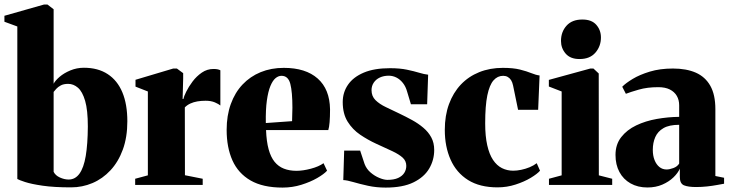

<svg xmlns="http://www.w3.org/2000/svg" viewBox="-24 -838 3309 870"><path d="M-4 -739.5V-766.5L175.5 -817.5H191L219 -796V-458.5Q226 -472.5 246 -489.8Q266 -507 295 -519Q324 -531 356 -531Q420 -531 464 -502.2Q508 -473.5 530.5 -419.5Q553 -365.5 553 -288.5Q553 -216.5 532.8 -160.8Q512.5 -105 476.8 -66.5Q441 -28 395 -8.5Q349 11 298 11Q221 11 169.5 3.5Q118 -4 89.8 -13.2Q61.5 -22.5 54.5 -27V-718ZM285 -458Q264.5 -458 251.5 -451Q238.5 -444 231 -435.5Q223.5 -427 219 -421.5V-59.5Q227 -43 247.2 -33.8Q267.5 -24.5 287 -24.5Q317 -24.5 336.2 -51.2Q355.5 -78 364.5 -131.2Q373.5 -184.5 374 -264.5Q374 -339 361.8 -381Q349.5 -423 329.2 -440.5Q309 -458 285 -458Z M588.5 0V-28L646 -43.5V-423.5L590 -445.5V-476.5L761 -527.5H777.5L806 -506.5V-482.5L803.5 -389.5H807Q809 -400.5 819.8 -422.5Q830.5 -444.5 848.5 -468.5Q866.5 -492.5 890.5 -509Q914.5 -525.5 943.5 -525.5Q955 -525.5 962.5 -523.8Q970 -522 974.5 -519.5V-360Q967 -366.5 949.8 -374Q932.5 -381.5 907.5 -381.5Q887.5 -381.5 870.2 -378.5Q853 -375.5 838.8 -369Q824.5 -362.5 813.5 -351.5L814 -44L894.5 -28V0Z M1256.5 12Q1167.5 12 1111.5 -20.2Q1055.5 -52.5 1029.2 -111.2Q1003 -170 1003 -249.5Q1003 -314.5 1021.8 -366.5Q1040.5 -418.5 1075 -455Q1109.5 -491.5 1157 -511Q1204.5 -530.5 1262 -530.5Q1361 -530.5 1415.5 -482.2Q1470 -434 1471.5 -343Q1471.5 -308.5 1469.5 -284.5Q1467.5 -260.5 1463.5 -248.5H1181.5Q1183.5 -197 1193.2 -161.5Q1203 -126 1220.2 -104.8Q1237.5 -83.5 1262.5 -73.8Q1287.5 -64 1319.5 -64Q1348.5 -64 1384.5 -73.5Q1420.5 -83 1442 -98.5L1458 -64.5Q1444 -49 1413.2 -31.2Q1382.5 -13.5 1341.8 -0.8Q1301 12 1256.5 12ZM1180.5 -280.5 1299.5 -289Q1300 -305 1300.2 -319.2Q1300.5 -333.5 1301 -349.5Q1301 -421.5 1291.5 -458Q1282 -494.5 1251.5 -494.5Q1237.5 -494.5 1224.5 -483.8Q1211.5 -473 1201.2 -448.2Q1191 -423.5 1185.2 -382.5Q1179.5 -341.5 1180.5 -280.5Z M1723.5 12Q1681 12 1643.5 3.8Q1606 -4.5 1577 -13Q1548 -21.5 1531.5 -22L1535.5 -155.5H1608L1628 -95Q1636.5 -72.5 1655 -56.5Q1673.5 -40.5 1694.8 -31.8Q1716 -23 1731.5 -23Q1761 -23 1779.8 -31.5Q1798.5 -40 1807.8 -54.5Q1817 -69 1817 -86.5Q1817 -108.5 1800.8 -123.5Q1784.5 -138.5 1753.8 -153Q1723 -167.5 1680 -187Q1643 -204 1608.2 -227.5Q1573.5 -251 1551.2 -286.8Q1529 -322.5 1529 -375.5Q1529 -419.5 1553 -454.2Q1577 -489 1624.5 -509Q1672 -529 1743 -529Q1788 -529 1820 -522.2Q1852 -515.5 1875 -508.5Q1898 -501.5 1916 -499.5L1911.5 -365.5H1838L1821 -422Q1814.5 -446 1801.5 -462.2Q1788.5 -478.5 1772 -486.8Q1755.5 -495 1737.5 -495Q1715 -495 1697.2 -486.8Q1679.5 -478.5 1669.5 -463.5Q1659.5 -448.5 1659.5 -429.5Q1659.5 -402 1677.5 -384.2Q1695.5 -366.5 1724.2 -352.8Q1753 -339 1785.5 -323.5Q1815 -309.5 1843.2 -294Q1871.5 -278.5 1894.2 -259.2Q1917 -240 1930.2 -215.5Q1943.5 -191 1943.5 -158.5Q1943.5 -113 1920.8 -74.2Q1898 -35.5 1849.8 -11.8Q1801.5 12 1723.5 12Z M2230.5 11Q2150 11 2097 -22.2Q2044 -55.5 2017.8 -114.5Q1991.5 -173.5 1991.5 -249.5Q1991.5 -314.5 2010.5 -366.2Q2029.5 -418 2064.2 -454.8Q2099 -491.5 2147.5 -511Q2196 -530.5 2254.5 -530.5Q2301.5 -530.5 2332.2 -522.8Q2363 -515 2383.8 -506.5Q2404.5 -498 2421 -496L2414.5 -340.5H2323.5L2301 -450Q2298 -465 2291.8 -474.8Q2285.5 -484.5 2276.5 -489.5Q2267.5 -494.5 2256 -494.5Q2230.5 -494.5 2212.2 -473.8Q2194 -453 2184.2 -406Q2174.5 -359 2174.5 -279Q2174.5 -221 2183.8 -180Q2193 -139 2210 -113.5Q2227 -88 2250.5 -76.2Q2274 -64.5 2301.5 -64.5Q2318 -64.5 2337.5 -68.5Q2357 -72.5 2375.8 -80.2Q2394.5 -88 2408 -98.5L2423 -64.5Q2410.5 -50 2381 -32.2Q2351.5 -14.5 2312.2 -1.8Q2273 11 2230.5 11Z M2463.5 0V-28L2521 -43.5V-423.5L2463 -446V-476L2651 -527.5H2665L2689 -505L2689.5 -43.5L2750 -28V0ZM2601.5 -570.5Q2560.5 -570.5 2539.2 -595Q2518 -619.5 2518 -652.5Q2518 -693.5 2543 -721.5Q2568 -749.5 2614.5 -749.5H2615.5Q2657 -749.5 2678 -725.5Q2699 -701.5 2699 -668Q2699 -628.5 2674 -599.5Q2649 -570.5 2602.5 -570.5Z M2909.5 11.5Q2866 11.5 2833.2 -7Q2800.5 -25.5 2782.8 -58.5Q2765 -91.5 2765 -136Q2765 -183.5 2790.8 -216.5Q2816.5 -249.5 2858.8 -269.8Q2901 -290 2952 -299Q3003 -308 3053.5 -308.5V-361Q3053.5 -385 3042.8 -403.5Q3032 -422 3011.2 -432.5Q2990.5 -443 2959 -443Q2909 -443 2870.8 -432Q2832.5 -421 2812 -413L2795.5 -445Q2811.5 -461.5 2843 -480.5Q2874.5 -499.5 2920.5 -513.5Q2966.5 -527.5 3025.5 -527.5Q3086 -527.5 3128.8 -508.8Q3171.5 -490 3194.5 -449.5Q3217.5 -409 3217.5 -343.5V-40.5L3257 -32.5V-5.5Q3246 -3.5 3225.5 0.2Q3205 4 3180.2 6.8Q3155.5 9.5 3130 9.5Q3094.5 9.5 3075.5 1.8Q3056.5 -6 3056.5 -36V-74Q3048 -54 3027.5 -34.2Q3007 -14.5 2977.2 -1.5Q2947.5 11.5 2909.5 11.5ZM2996.5 -70Q3009.5 -70 3027.2 -76.5Q3045 -83 3053.5 -97V-272.5Q3008.5 -272.5 2982.5 -257.5Q2956.5 -242.5 2945.2 -216.8Q2934 -191 2934 -159Q2934 -132.5 2942 -112.5Q2950 -92.5 2964 -81.2Q2978 -70 2996.5 -70Z"/></svg>

Font: Merriweather 120pt Black
Style: Regular
Weight: 900
Designer: Eben Sorkin
Foundry: Eben Sorkin
Version: Version 2.100